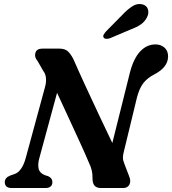

<svg xmlns="http://www.w3.org/2000/svg" viewBox="-20 -944 864 964"><path d="M176.5 -146.5Q169 -118 174 -96.5Q179 -75 205.5 -64.5L221.5 -59.5Q243 -50 243 -29.5Q243 -15 233.8 -7.5Q224.5 0 209.5 0H38.5Q20 0 12 -8.2Q4 -16.5 4 -29Q4 -52 31 -62.5L52.5 -70Q71.5 -76 86.2 -97.5Q101 -119 109.5 -152L205.5 -505Q212.5 -529 210.8 -551.2Q209 -573.5 196.5 -589L169 -637Q151.5 -657 157.8 -678.5Q164 -700 193 -700H276.5Q306 -700 320.8 -686.2Q335.5 -672.5 348.5 -647Q373.5 -589.5 407.5 -516Q441.5 -442.5 477.2 -366.5Q513 -290.5 544 -226L632 -578.5Q650.5 -650.5 683.8 -685.8Q717 -721 760.5 -721Q787.5 -721 805.8 -705Q824 -689 824 -660Q823 -606.5 757.5 -572Q721 -553.5 700.8 -528.2Q680.5 -503 668 -456L602 -183.5Q597 -165.5 597.2 -151.8Q597.5 -138 605 -120L629 -57.5Q638.5 -34.5 629.8 -17.2Q621 0 598.5 0H486Q444 0 444.5 -48Q445 -70 440.5 -89.2Q436 -108.5 425 -130.5Q411.5 -163 386 -219Q360.5 -275 329.2 -342.5Q298 -410 266.5 -478ZM592 -867Q619.5 -896.5 644.5 -912.5Q669.5 -928.5 695.5 -922Q717.5 -916 723 -896.5Q728.5 -877 718 -857Q706.5 -834.5 686.2 -820.8Q666 -807 633.5 -795L531 -751.5Q521.5 -748.5 512.5 -749.2Q503.5 -750 500 -756Q496.5 -763 501 -770.8Q505.5 -778.5 513 -787Z"/></svg>

Font: Fraunces 9pt S050 SemiBold
Style: Italic
Weight: 600
Italic angle: -16°
Version: Version 1.000; ttfautohint (v1.8.3)